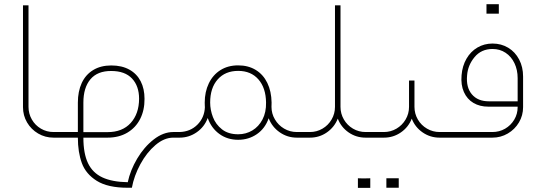

<svg xmlns="http://www.w3.org/2000/svg" viewBox="-20 -661 2609 922"><path d="M261.2 -27H237.4Q204.1 -27 176.5 -43.2Q148.8 -59.4 132.9 -87.2Q116.9 -115.1 116.9 -147.9V-635.3H90.4V-146.6Q90.4 -106.6 109.9 -73.1Q129.5 -39.6 163.2 -19.8Q196.9 0 237.4 0H261.2Z M380.4 -168.2Q380.4 -240.1 414.3 -280.4Q448.3 -320.6 514.4 -320.1Q580 -320.1 614 -283.9Q647.9 -247.8 647.9 -186.6Q647.5 -114.7 607.7 -70.6Q567.9 -26.5 496 -26.5H380.4ZM261.2 0H353.9Q353.9 69.7 373 122.1Q392.1 174.5 444.9 207.5Q497.8 240.6 593.5 240.6H613.3Q623.7 183.5 654 127.5Q684.4 71.5 726.4 35.7Q768.4 0 812.1 0H816.5V-27H812.1Q763.9 -27 718.1 8.8Q672.2 44.5 638.9 100.5Q605.7 156.5 593.5 214Q518.4 212.7 471.7 190.9Q424.9 169.1 402.7 122.8Q380.4 76.4 380.4 0H496Q550.8 0 591.3 -23.8Q631.7 -47.7 653.1 -89.9Q674.5 -132.2 674 -186.6Q674 -234.7 655.6 -270.7Q637.1 -306.7 601.2 -326.7Q565.2 -346.7 514.4 -346.7Q463.6 -346.7 427.4 -324.6Q391.2 -302.6 372.5 -262.4Q353.9 -222.1 353.9 -168.2V-27H261.2Q244.2 -25.6 237.4 -19.6Q230.7 -13.5 237.4 -7.4Q244.2 -1.3 261.2 0Z M1123.7 -16.2Q1076 -16.2 1045.9 -40Q1015.7 -63.8 1002.5 -98.7Q989.2 -133.5 989.2 -168.6Q989.2 -238.8 1025.4 -279.7Q1061.6 -320.6 1123.7 -320.6Q1185.3 -320.6 1221 -279.7Q1256.7 -238.8 1257.6 -168.6Q1258.5 -121.9 1240.6 -87.5Q1222.6 -53.1 1191.8 -34.6Q1161 -16.2 1123.7 -16.2ZM1283.7 -147.9Q1284.2 -154.7 1284.2 -168.2Q1283.3 -222.6 1263.7 -262.8Q1244.2 -303.1 1208.2 -325.1Q1172.2 -347.1 1123.7 -347.1Q1074.6 -347.1 1038.4 -324.2Q1002.2 -301.3 982.7 -260.6Q963.1 -219.9 963.1 -168.2Q963.1 -161.9 963.6 -148.8Q963.6 -148.4 964 -147.9Q962.2 -96.7 928.1 -62.5Q893.9 -28.3 842.2 -27H816.1Q799.5 -25.6 792.9 -19.6Q786.4 -13.5 792.9 -7.4Q799.5 -1.3 816.1 0H842.2Q887.6 0 924.7 -25.9Q961.8 -51.7 977.5 -94.4Q994.6 -45.9 1033.3 -17.8Q1071.9 10.3 1123.7 10.3Q1174 10.3 1213.6 -16.9Q1253.1 -44.1 1270.2 -93.1Q1286.4 -51.3 1323.3 -25.6Q1360.2 0 1405.6 0H1430.8V-27H1405.6Q1372.3 -27 1344.4 -43.4Q1316.5 -59.8 1300.1 -87.7Q1283.7 -115.6 1283.7 -147.9Z M1430.8 0H1468.1Q1513.5 0 1549.7 -25.2Q1585.9 -50.4 1602.1 -91.3Q1617.8 -50.4 1654 -25.2Q1690.2 0 1736.1 0H1750.4V-27H1736.1Q1702.8 -27 1675.1 -43.2Q1647.5 -59.4 1631.3 -87.2Q1615.1 -115.1 1615.1 -147.9V-635.3H1588.6V-147.9Q1588.6 -115.1 1572.4 -87.2Q1556.2 -59.4 1528.6 -43.2Q1500.9 -27 1468.1 -27H1430.8Q1413.7 -25.6 1406.9 -19.6Q1400.2 -13.5 1406.9 -7.4Q1413.7 -1.3 1430.8 0Z M1750.4 0H1823.3Q1868.7 0 1905.1 -25.2Q1941.5 -50.4 1957.3 -91.3Q1973 -50.4 2009.4 -25.2Q2045.9 0 2091.3 0H2105.7V-27H2091.3Q2058.5 -27 2030.6 -43.2Q2002.7 -59.4 1986.5 -87.2Q1970.3 -115.1 1970.3 -147.9V-274.3H1944.2V-147.9Q1944.2 -115.1 1927.8 -87.2Q1911.4 -59.4 1883.8 -43.2Q1856.1 -27 1823.3 -27H1750.4Q1733.4 -25.6 1726.6 -19.6Q1719.9 -13.5 1726.6 -7.4Q1733.4 -1.3 1750.4 0ZM1758.1 241Q1758.1 227.1 1758.1 218.1Q1758.1 208.6 1758.1 195.1Q1744.2 195.6 1735.6 195.6Q1727.1 195.6 1717.6 195.6Q1710.4 195.1 1698.7 195.1Q1698.7 208.6 1698.7 218.1Q1698.7 227.1 1698.7 241Q1698.7 241 1719 241Q1719 241 1726.6 241Q1726.6 241 1738.8 241Q1738.8 241 1758.1 241ZM1894.8 240.6Q1894.8 226.6 1894.8 217.6Q1894.8 208.6 1894.8 195.1Q1880.8 195.1 1872.3 195.1Q1863.8 195.1 1854.3 195.1Q1847.1 195.1 1835.4 195.1Q1835.4 208.6 1835.4 217.6Q1835.4 226.6 1835.4 240.6Q1835.4 240.6 1846.4 240.6Q1857.5 240.6 1875.4 240.6Q1875.4 240.6 1894.8 240.6Z M2327.3 -174.5Q2274.3 -174.5 2246 -208Q2217.6 -241.5 2223 -299Q2226.6 -348 2259 -386.9Q2291.4 -425.8 2345.3 -425.8Q2380.4 -425.8 2407.8 -407.6Q2435.3 -389.4 2450.5 -357.5Q2465.8 -325.5 2465.8 -285.5V-174.5ZM2105.7 0H2344.4Q2384.4 0 2418.4 -19.8Q2452.3 -39.6 2472.1 -73.1Q2491.9 -106.6 2491.9 -146.6V-293.6Q2491.9 -339 2473 -375.2Q2454.1 -411.4 2420.6 -431.7Q2387.1 -451.9 2345.3 -451.9Q2305.3 -451.9 2272.7 -432.8Q2240.1 -413.7 2220.1 -379Q2200.1 -344.4 2196.5 -299.9Q2192.4 -253.1 2207.7 -219Q2223 -184.8 2253.4 -166.8Q2283.7 -148.8 2325.1 -148.8H2465.8V-146.6Q2465.8 -113.8 2449.4 -86.3Q2433 -58.9 2405.4 -42.9Q2377.7 -27 2344.4 -27H2105.7Q2088.6 -25.6 2081.8 -19.6Q2075.1 -13.5 2081.8 -7.4Q2088.6 -1.3 2105.7 0ZM2375.4 -595.3Q2375.4 -609.3 2375.4 -618.3Q2375.4 -627.2 2375.4 -640.7Q2361.5 -640.7 2353 -640.7Q2344.4 -640.7 2335 -640.7Q2327.8 -640.7 2316.1 -640.7Q2316.1 -627.2 2316.1 -618.3Q2316.1 -609.3 2316.1 -595.3Q2316.1 -595.3 2327.1 -595.3Q2338.1 -595.3 2356.1 -595.3Q2356.1 -595.3 2375.4 -595.3Z"/></svg>

Font: Arad-VF Thin Dots1
Style: Regular
Weight: 100
Designer: Mohammad Darvishi
Version: Version 1.000;August 30, 2024;FontCreator 15.0.0.2992 64-bit